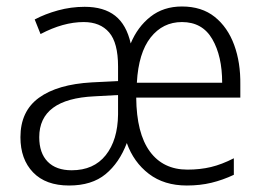

<svg xmlns="http://www.w3.org/2000/svg" viewBox="-20 -562 813 592"><path d="M541 -542Q602 -542 642 -510Q682 -478 702 -423.5Q722 -369 721 -301V-261H400Q401 -151 442 -95Q483 -39 558 -39Q597 -39 630.5 -47Q664 -55 701 -74V-23Q667 -7 632 1.5Q597 10 556 10Q486 10 439 -26Q392 -62 371 -121Q348 -60 305.5 -25Q263 10 193 10Q121 10 82 -30.5Q43 -71 43 -139Q43 -219 100 -260.5Q157 -302 263 -308L344 -312V-357Q344 -430 316.5 -462Q289 -494 238 -494Q175 -494 105 -457L87 -502Q119 -519 159 -530Q199 -541 241 -541Q300 -541 335 -513.5Q370 -486 383 -428Q404 -479 444 -510.5Q484 -542 541 -542ZM541 -494Q482 -494 444.5 -446.5Q407 -399 402 -307H665Q665 -389 634.5 -441.5Q604 -494 541 -494ZM271 -265Q101 -257 101 -139Q101 -90 127 -63.5Q153 -37 201 -37Q269 -37 306 -83.5Q343 -130 344 -209V-269Z"/></svg>

Font: Noto Sans Sinhala UI SemiCondensed Light
Style: Regular
Weight: 300
Width: 4
Designer: Jelle Bosma - Monotype Design Team
Foundry: Monotype Imaging Inc.
Version: Version 2.006; ttfautohint (v1.8.4.7-5d5b)